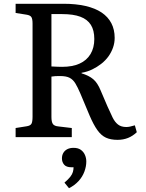

<svg xmlns="http://www.w3.org/2000/svg" viewBox="-20 -720 765 1008"><path d="M597.2 14.2Q561 14.2 536.1 2.7Q511.2 -8.8 491.2 -36.9Q471.2 -64.9 450.2 -113.8L401.9 -229Q387.7 -262.2 375.7 -282Q363.8 -301.8 345.9 -311.3Q328.1 -320.8 294.9 -320.8Q281.7 -320.8 270.8 -320.3Q259.8 -319.8 250 -317.9V-106Q250 -80.1 257.6 -69.1Q265.1 -58.1 287.1 -56.2L356.9 -47.9V0H62V-47.9L120.1 -57.1Q139.2 -60.1 145 -70.1Q150.9 -80.1 150.9 -107.9V-596.2Q150.9 -621.1 144.5 -630.6Q138.2 -640.1 118.2 -643.1L62 -651.9V-700.2H313Q378.9 -700.2 429.4 -688.5Q480 -676.8 513.4 -654.3Q546.9 -631.8 564.5 -598.4Q582 -564.9 582 -521Q582 -495.1 573.5 -470.5Q564.9 -445.8 549.6 -424.3Q534.2 -402.8 512.2 -385.5Q490.2 -368.2 464.1 -355.5Q438 -342.8 408.2 -337.9V-335Q446.3 -323.7 469.2 -304.4Q492.2 -285.2 508.8 -244.1L543.9 -162.1Q559.1 -127.9 571 -103.5Q583 -79.1 599.6 -66.2Q616.2 -53.2 643.1 -53.2Q651.9 -53.2 661.9 -55.2Q671.9 -57.1 688 -62L698.2 -25.9Q677.2 -5.9 652.1 4.2Q627 14.2 597.2 14.2ZM306.2 -369.1Q360.4 -369.1 397.7 -386Q435.1 -402.8 455.1 -436Q475.1 -469.2 475.1 -515.1Q475.1 -561 457 -589.6Q439 -618.2 402.1 -632.1Q365.2 -646 306.2 -646H250V-371.1Q269 -370.1 282.7 -369.6Q296.4 -369.1 306.2 -369.1ZM342.3 268.1 318.4 238.8Q338.4 221.7 348.9 208.3Q359.4 194.8 362.8 182.4Q366.2 169.9 366.2 158.2H356Q328.1 158.2 316.7 144.5Q305.2 130.9 305.2 111.8Q305.2 94.7 312.7 82.3Q320.3 69.8 333.7 63Q347.2 56.2 366.2 56.2Q390.1 56.2 404.5 66.7Q418.9 77.1 426 93.5Q433.1 109.9 433.1 127.9Q433.1 153.8 423.1 180.9Q413.1 208 392.6 230.5Q372.1 252.9 342.3 268.1Z"/></svg>

Font: Literata
Style: Regular
Weight: 400
Designer: Latin by Veronika Burian and Jose Scaglione. Greek by Irene Vlachou. Cyrillic by Vera Evstafieva.
Foundry: TypeTogether
Version: Version 3.002